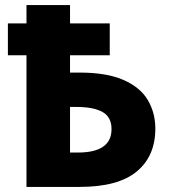

<svg xmlns="http://www.w3.org/2000/svg" viewBox="-20 -734 670 754"><path d="M255 -714V-642H411V-517H255V-449H292Q399 -449 465 -420Q531 -391 560.5 -341Q590 -291 590 -229Q590 -121 517 -60.5Q444 0 293 0H84V-517H11V-642H84V-714ZM280 -314H255V-135H286Q418 -135 418 -227Q418 -274 383 -294Q348 -314 280 -314Z"/></svg>

Font: Noto Sans ExtraBold
Style: Regular
Weight: 800
Designer: Monotype Design Team
Foundry: Monotype Imaging Inc.
Version: Version 2.007